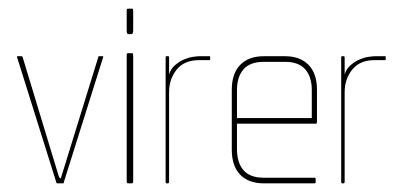

<svg xmlns="http://www.w3.org/2000/svg" viewBox="-20 -424 935 444"><path d="M210 -294H217Q220 -294 218 -290L128 -4Q128 0 126 0H112Q111 0 111 -1Q110 -1 110 -3L20 -290Q18 -294 21 -294H30Q32 -293 32 -293L116 -16Q118 -12 119.5 -11.5Q121 -11 122 -16L207 -291Q208 -294 208 -294Q208 -294 210 -294Z M277 -345Q273 -345 273 -353V-397Q273 -403 274 -403.5Q275 -404 277 -404H283Q286 -404 287 -403.5Q288 -403 288 -397V-353Q288 -345 283 -345ZM277 0Q275 0 274 -1Q273 -2 273 -7V-294Q273 -300 274 -300.5Q275 -301 277 -301H283Q286 -301 287 -300.5Q288 -300 288 -294V-7Q288 -2 287 -1Q286 0 283 0Z M465 -285H441Q406 -285 388.5 -263Q371 -241 371 -211V-4Q371 0 368 0H365Q363 0 363 -4V-291Q363 -294 365 -294H369Q371 -294 371 -291V-252Q375 -265 385 -273.5Q395 -282 405.5 -286.5Q416 -291 426 -292.5Q436 -294 442 -294H465Q466 -294 466 -291V-288V-286Q465 -285 465 -285Z M711 -138H528V-79Q528 -48 543 -30.5Q558 -13 590 -13H707Q710 -13 710 -10V-3Q710 0 707 0H590Q555 0 535.5 -20Q516 -40 516 -78V-216Q516 -254 535.5 -274Q555 -294 590 -294H639Q674 -294 693.5 -274Q713 -254 713 -216V-143Q713 -138 711 -138ZM701 -216Q701 -246 686 -263.5Q671 -281 639 -281H590Q558 -281 543 -263.5Q528 -246 528 -216V-151H701Z M871 -285H847Q812 -285 794.5 -263Q777 -241 777 -211V-4Q777 0 774 0H771Q769 0 769 -4V-291Q769 -294 771 -294H775Q777 -294 777 -291V-252Q781 -265 791 -273.5Q801 -282 811.5 -286.5Q822 -291 832 -292.5Q842 -294 848 -294H871Q872 -294 872 -291V-288V-286Q871 -285 871 -285Z"/></svg>

Font: Chathura Thin
Style: Regular
Weight: 250
Designer: Appaji Ambarisha Darbha
Foundry: Aditya Fonts
Version: Version 1.002 2016